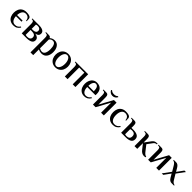

<svg xmlns="http://www.w3.org/2000/svg" viewBox="593 -2716 5005 5005"><g transform="rotate(45 3095.0 -214.0)"><path d="M43 -235Q43 -304 68 -359.5Q93 -415 144 -447.5Q195 -480 268 -480Q380 -480 415 -445Q432 -428 436 -402.5Q440 -377 440 -312H418Q414 -374 379 -406.5Q344 -439 287 -439Q223 -439 187.5 -387.5Q152 -336 148 -251H353V-210H148Q152 -127 188 -79Q224 -31 288 -31Q338 -31 371 -51Q404 -71 432 -112L455 -95Q423 -43 378 -16.5Q333 10 268 10Q195 10 144 -22.5Q93 -55 68 -110.5Q43 -166 43 -235Z M572 -347Q572 -398 558 -422.5Q544 -447 502 -447H493V-470H744Q830 -470 883.5 -441Q937 -412 937 -350Q937 -307 911 -281Q885 -255 830 -245Q890 -234 923.5 -204.5Q957 -175 957 -130Q957 -60 901 -30Q845 0 744 0H572ZM722 -266Q773 -266 802.5 -288Q832 -310 832 -350Q832 -390 803.5 -412Q775 -434 732 -434Q719 -434 701.5 -431Q684 -428 672 -424V-266ZM852 -130Q852 -177 819 -201Q786 -225 722 -225H672V-46Q684 -42 701.5 -39Q719 -36 732 -36Q790 -36 821 -59.5Q852 -83 852 -130Z M1084 -347Q1084 -398 1070 -422.5Q1056 -447 1014 -447H997V-470H1089Q1126 -470 1145.5 -460Q1165 -450 1174 -426Q1233 -480 1313 -480Q1403 -480 1452 -411Q1501 -342 1501 -235Q1501 -127 1450.5 -58.5Q1400 10 1304 10Q1241 10 1185 -20V190H1084ZM1395 -235Q1395 -327 1368 -383Q1341 -439 1286 -439Q1221 -439 1185 -385V-61Q1212 -47 1234 -39Q1256 -31 1277 -31Q1338 -31 1366.5 -86.5Q1395 -142 1395 -235Z M1588 -235Q1588 -304 1615 -359.5Q1642 -415 1693 -447.5Q1744 -480 1813 -480Q1882 -480 1933 -447.5Q1984 -415 2011 -359.5Q2038 -304 2038 -235Q2038 -166 2011 -110.5Q1984 -55 1933 -22.5Q1882 10 1813 10Q1744 10 1693 -22.5Q1642 -55 1615 -110.5Q1588 -166 1588 -235ZM1933 -235Q1933 -323 1900 -381Q1867 -439 1813 -439Q1759 -439 1726 -381Q1693 -323 1693 -235Q1693 -147 1726 -89Q1759 -31 1813 -31Q1867 -31 1900 -89Q1933 -147 1933 -235Z M2161 -347Q2161 -398 2147 -422.5Q2133 -447 2091 -447H2082V-470H2551V0H2451V-429H2261V0H2161Z M2663 -235Q2663 -306 2688.5 -361.5Q2714 -417 2760.5 -448.5Q2807 -480 2868 -480Q2967 -480 3020 -424Q3073 -368 3073 -265L3071 -219H2768Q2768 -132 2802.5 -81.5Q2837 -31 2897 -31Q2944 -31 2977 -51.5Q3010 -72 3038 -112L3060 -95Q3029 -43 2984.5 -16.5Q2940 10 2878 10Q2810 10 2761.5 -22.5Q2713 -55 2688 -110.5Q2663 -166 2663 -235ZM2968 -261Q2968 -439 2868 -439Q2825 -439 2796.5 -390.5Q2768 -342 2768 -261Z M3197 -347Q3197 -398 3183 -422.5Q3169 -447 3127 -447H3113V-470H3208Q3244 -470 3263 -460Q3282 -450 3290 -424Q3298 -398 3298 -347V-99L3500 -470H3598V0H3497V-371L3295 0H3197ZM3262 -602 3284 -618Q3304 -598 3329.5 -587Q3355 -576 3395 -576Q3435 -576 3460.5 -587Q3486 -598 3506 -618L3528 -602Q3508 -563 3474.5 -540.5Q3441 -518 3395 -518Q3349 -518 3315.5 -540.5Q3282 -563 3262 -602Z M3709 -235Q3709 -304 3734 -359.5Q3759 -415 3810 -447.5Q3861 -480 3934 -480Q4046 -480 4081 -445Q4098 -428 4102 -402.5Q4106 -377 4106 -312H4084Q4080 -374 4045 -406.5Q4010 -439 3953 -439Q3885 -439 3849.5 -383.5Q3814 -328 3814 -235Q3814 -141 3849 -86Q3884 -31 3954 -31Q4004 -31 4037 -51Q4070 -71 4098 -112L4121 -95Q4089 -43 4044 -16.5Q3999 10 3934 10Q3861 10 3810 -22.5Q3759 -55 3734 -110.5Q3709 -166 3709 -235Z M4236 -347Q4236 -398 4222 -422.5Q4208 -447 4166 -447H4152V-470H4247Q4283 -470 4302 -460Q4321 -450 4329 -424Q4337 -398 4337 -347V-280H4412Q4507 -280 4562 -247Q4617 -214 4617 -140Q4617 -66 4562 -33Q4507 0 4412 0H4236ZM4511 -140Q4511 -195 4481.5 -219.5Q4452 -244 4396 -244Q4384 -244 4366.5 -241Q4349 -238 4337 -234V-46Q4349 -42 4366.5 -39Q4384 -36 4396 -36Q4452 -36 4481.5 -60.5Q4511 -85 4511 -140Z M4940 -70 4830 -210V0H4729V-347Q4729 -398 4715 -422.5Q4701 -447 4659 -447H4642V-470H4740Q4776 -470 4795 -460Q4814 -450 4822 -424Q4830 -398 4830 -347V-234L4954 -402Q4980 -436 5010 -453Q5040 -470 5087 -470H5111V-445Q5054 -445 5019 -398L4912 -253L5032 -100Q5059 -64 5085 -44.5Q5111 -25 5141 -20V0Q5132 4 5116.5 7Q5101 10 5086 10Q5003 10 4940 -70Z M5231 -347Q5231 -398 5217 -422.5Q5203 -447 5161 -447H5147V-470H5242Q5278 -470 5297 -460Q5316 -450 5324 -424Q5332 -398 5332 -347V-99L5534 -470H5632V0H5531V-371L5329 0H5231Z M5896 -221 5807 -370Q5765 -442 5707 -450V-470H5794Q5864 -470 5911 -390L5970 -291L6100 -470H6154L5992 -249L6082 -100Q6123 -28 6186 -20V0H6094Q6024 0 5977 -80L5919 -179L5789 0H5734Z"/></g></svg>

Font: El Messiri Medium
Style: Regular
Weight: 500
Designer: Mohamed Gaber
Foundry: Kief Type Foundry
Version: Version 2.007